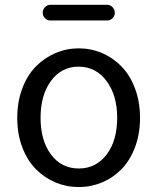

<svg xmlns="http://www.w3.org/2000/svg" viewBox="-20 -755 645 788"><path d="M50.8 -271.5Q50.8 -336.9 71.3 -391.6Q91.8 -446.3 127 -481.9Q162.1 -517.6 207.5 -537.1Q252.9 -556.6 303.2 -556.6Q353.5 -556.6 398.9 -537.1Q444.3 -517.6 479 -481.9Q513.7 -446.3 534.2 -391.6Q554.7 -336.9 554.7 -271.5Q554.7 -205.1 534.2 -150.9Q513.7 -96.7 479 -61Q444.3 -25.4 398.9 -6.3Q353.5 12.7 303.2 12.7Q252.9 12.7 207.5 -6.3Q162.1 -25.4 127 -61Q91.8 -96.7 71.3 -150.9Q50.8 -205.1 50.8 -271.5ZM460.9 -271.5Q460.9 -364.3 417 -422.9Q373 -481.4 302.7 -481.4Q232.4 -481.4 189.5 -423.3Q146.5 -365.2 146.5 -271.5Q146.5 -177.7 189.5 -120.6Q232.4 -63.5 303.2 -63.5Q374 -63.5 417.5 -120.6Q460.9 -177.7 460.9 -271.5ZM186.5 -670.9Q173.8 -670.9 164.6 -680.2Q155.3 -689.5 155.3 -702.6Q155.3 -715.8 164.6 -725.6Q173.8 -735.4 186.5 -735.4H418.9Q432.6 -735.4 441.9 -725.6Q451.2 -715.8 451.2 -702.6Q451.2 -689.5 441.9 -680.2Q432.6 -670.9 418.9 -670.9Z"/></svg>

Font: Gen Jyuu Gothic P Regular
Style: Regular
Weight: 400
Designer: [Source Han Sans]
Ryoko NISHIZUKA  (kana & ideographs); Paul D. Hunt (Latin, Greek & Cyrillic); Wenlong ZHANG  (bopomofo
Version: Version 1.002.20150607